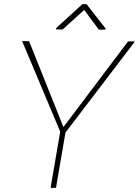

<svg xmlns="http://www.w3.org/2000/svg" viewBox="-20 -911 674 931"><path d="M287.6 -294.9 601.1 -710.4 634.3 -710 297.4 -268.1 251.5 0H225.1L272 -272.5L87.4 -711.4H121.1ZM492.2 -772.5 491.7 -767.6 459.5 -767.1 388.2 -862.8 283.7 -768.1H252L252.4 -774.9L379.9 -891.1H399.4Z"/></svg>

Font: Roboto Thin
Style: Italic
Weight: 250
Italic angle: -12°
Designer: Google
Version: Version 2.134; 2016